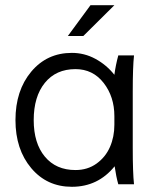

<svg xmlns="http://www.w3.org/2000/svg" viewBox="-20 -715 595 745"><path d="M40 -249Q40 -363.8 101.1 -436.8Q162.1 -509.8 258.8 -509.8Q307.6 -509.8 350.3 -486.6Q393.1 -463.4 423.8 -424.8Q428.7 -461.9 439 -500H500Q495.1 -455.1 495.1 -359.9V-140.1Q495.1 -44.9 500 0H439Q430.7 -28.8 424.8 -69.8Q360.4 9.8 258.8 9.8Q162.1 9.8 101.1 -62.7Q40 -135.3 40 -249ZM423.8 -231V-264.2Q423.8 -339.8 382.1 -393.3Q340.3 -446.8 272.9 -446.8Q197.3 -446.8 154.1 -393.6Q110.8 -340.3 110.8 -249Q110.8 -159.2 154.1 -107.2Q197.3 -55.2 272.9 -55.2Q319.8 -55.2 354.7 -80.3Q389.6 -105.5 406.7 -144.8Q423.8 -184.1 423.8 -231ZM331.1 -694.8H423.8L303.2 -575.2H243.2Z"/></svg>

Font: LT Superior
Style: Regular
Weight: 400
Designer: Daniel Lyons
Foundry: LyonsType
Version: Version 1.000